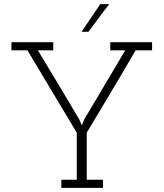

<svg xmlns="http://www.w3.org/2000/svg" viewBox="-20 -903 786 923"><path d="M475 0V-39H397V-265Q456 -364 515 -462.5Q574 -561 632 -661H711V-700H510V-661H582L385 -329L374 -301H373L361 -329Q312 -412 262.5 -494.5Q213 -577 162 -661H236V-700H35V-661H112Q172 -562 230.5 -463Q289 -364 349 -265V-39H275V0ZM405 -750Q430 -783 454.5 -816.5Q479 -850 505 -883H462Q439 -850 417 -816.5Q395 -783 372 -750Z"/></svg>

Font: Josefin Slab Thin
Style: Regular
Weight: 400
Version: Version 2.000